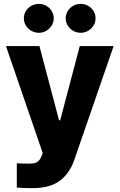

<svg xmlns="http://www.w3.org/2000/svg" viewBox="-20 -767 614 986"><path d="M66.4 196.3V71.3Q87.9 73.2 130.9 73.2Q147 73.2 157.5 70.8Q168 68.4 177.2 60.1Q186.5 51.8 193.4 35.2L199.2 18.6L10.7 -530.3H182.6L283.2 -149.4H289.1L389.6 -530.3H563.5L362.3 51.8Q338.9 122.1 287.8 160.6Q236.8 199.2 148.4 199.2Q98.6 199.2 66.4 196.3ZM102.5 -672.9Q102.5 -692.9 112.8 -710Q123 -727.1 140.9 -737.1Q158.7 -747.1 179.7 -747.1Q200.2 -747.1 217.8 -737.1Q235.4 -727.1 245.6 -710Q255.9 -692.9 255.9 -672.9Q255.9 -653.3 245.6 -636.2Q235.4 -619.1 217.8 -608.9Q200.2 -598.6 179.7 -598.6Q158.7 -598.6 140.9 -608.9Q123 -619.1 112.8 -636.2Q102.5 -653.3 102.5 -672.9ZM317.4 -672.9Q317.4 -692.9 327.6 -710Q337.9 -727.1 355.7 -737.1Q373.5 -747.1 394.5 -747.1Q415 -747.1 432.6 -737.1Q450.2 -727.1 460.4 -710Q470.7 -692.9 470.7 -672.9Q470.7 -653.3 460.4 -636.2Q450.2 -619.1 432.6 -608.9Q415 -598.6 394.5 -598.6Q373.5 -598.6 355.7 -608.9Q337.9 -619.1 327.6 -636.2Q317.4 -653.3 317.4 -672.9Z"/></svg>

Font: Pretendard GOV ExtraBold
Style: Regular
Weight: 800
Designer: Base glyphs from Inter by Rasmus Andersson; Hangeul glyphs from Noto Sans CJK(Source Han Sans) by Jang Soo-young and Kan
Foundry: Kil Hyung-jin
Version: Version 1.309